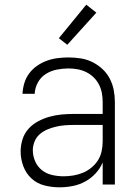

<svg xmlns="http://www.w3.org/2000/svg" viewBox="-20 -787 590 819"><path d="M233 12Q201 12 169.5 4Q138 -4 114.5 -25.5Q91 -47 79.5 -78Q68 -109 68 -141Q68 -167 76 -192.5Q84 -218 101.5 -237.5Q119 -257 142.5 -269.5Q166 -282 191 -289Q216 -296 242 -298.5Q268 -301 294 -301H418V-352Q418 -371 414.5 -390Q411 -409 402 -426.5Q393 -444 379 -457.5Q365 -471 347.5 -479.5Q330 -488 311 -491.5Q292 -495 272 -495Q247 -495 222 -490Q197 -485 175.5 -471.5Q154 -458 141.5 -435Q129 -412 128 -387H76Q77 -410 84 -433Q91 -456 105 -474.5Q119 -493 138.5 -506.5Q158 -520 180 -528Q202 -536 225.5 -539Q249 -542 272 -542Q298 -542 324 -538Q350 -534 373.5 -522.5Q397 -511 416.5 -493Q436 -475 448 -452Q460 -429 465 -403.5Q470 -378 470 -352V0H418V-94Q407 -68 387.5 -47Q368 -26 343 -12.5Q318 1 290 6.5Q262 12 233 12ZM251 -35Q272 -35 293 -38.5Q314 -42 333.5 -50Q353 -58 370 -72Q387 -86 398 -103.5Q409 -121 413.5 -142Q418 -163 418 -184V-254H294Q275 -254 256 -252.5Q237 -251 218 -246.5Q199 -242 181.5 -234.5Q164 -227 149.5 -214.5Q135 -202 127.5 -183.5Q120 -165 120 -146Q120 -122 130 -99Q140 -76 159 -61Q178 -46 202.5 -40.5Q227 -35 251 -35ZM267 -596 231 -624 348 -767 391 -733Z"/></svg>

Font: Lode Dark Term
Style: Regular
Weight: 400
Monospace: yes
Designer: Belleve Invis
Foundry: Belleve Invis
Version: Version 29.2.0